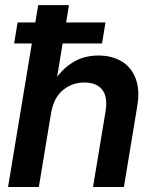

<svg xmlns="http://www.w3.org/2000/svg" viewBox="-20 -748 613 768"><path d="M183.6 -291.5 135.3 0H12.2L132.8 -727.5H255.9L208.5 -440.9Q240.7 -482.4 281.2 -504.2Q321.8 -525.9 373.5 -525.9Q427.2 -525.9 466.3 -502.7Q505.4 -479.5 522.7 -433.8Q540 -388.2 528.8 -322.3L475.6 0H352.1L402.3 -302.7Q411.6 -359.4 389.2 -388.7Q366.7 -418 317.4 -418Q269 -418 231.7 -387.7Q194.3 -357.4 183.6 -291.5ZM36.6 -574.2 50.3 -658.2H401.9L388.2 -574.2Z"/></svg>

Font: Inter Display SemiBold
Style: Italic
Weight: 600
Italic angle: -9.39999°
Designer: Rasmus Andersson
Foundry: rsms
Version: Version 4.000;git-a52131595